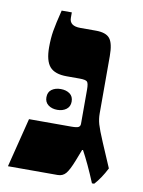

<svg xmlns="http://www.w3.org/2000/svg" viewBox="-77 -701 568 764"><g transform="rotate(10 207.0 -319.0)"><path d="M288 -119 269 -70Q253 -29 240.5 -14.5Q228 0 208 0H7L57 -199H228Q250 -199 257 -203Q264 -207 264 -217V-355Q264 -380 258 -386.5Q252 -393 227 -393H175Q127 -393 106.5 -416.5Q86 -440 86 -495Q86 -531 91 -561Q96 -591 110 -647H151V-625Q151 -592 195 -592H258Q299 -592 314.5 -572.5Q330 -553 330 -502V-270Q330 -248 336 -227Q342 -206 362 -159L404 -61Q382 -18 357 9H348Q318 -64 288 -119ZM161 -339Q183 -339 197.5 -328.5Q212 -318 212 -297Q212 -277 197.5 -266Q183 -255 161 -255Q139 -255 124.5 -266Q110 -277 110 -297Q110 -318 124.5 -328.5Q139 -339 161 -339Z"/></g></svg>

Font: Noto Serif Hebrew Black
Style: Regular
Weight: 900
Designer: Monotype Design Team
Foundry: Monotype Imaging Inc.
Version: Version 1.000